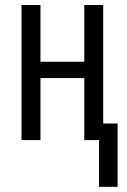

<svg xmlns="http://www.w3.org/2000/svg" viewBox="-20 -556 505 762"><path d="M373 185.5V0H314.5V-246.1H140.6V0H65.4V-536.1H140.6V-311H314.5V-536.1H389.6V-65.9H446.8V185.5Z"/></svg>

Font: Open Sans Condensed
Style: Regular
Weight: 400
Width: 3
Designer: Monotype Design Team
Foundry: Monotype Imaging Inc.
Version: Version 3.000